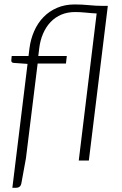

<svg xmlns="http://www.w3.org/2000/svg" viewBox="-20 -740 563 885"><path d="M153.5 -447 99.5 -10 78.5 105Q76.5 115.5 70.2 120.5Q64 125.5 54 125.5H37L107 -445.5L44 -450Q32 -450.5 32 -461L34 -482H111.5L115.5 -515Q121 -559 137.5 -596.5Q154 -634 180.5 -661.2Q207 -688.5 243.2 -704Q279.5 -719.5 324 -719.5Q358.5 -719.5 390.5 -716.2Q422.5 -713 451 -713H477L389.5 0H343L425.5 -678Q402 -679 376 -681.8Q350 -684.5 326 -684.5Q291.5 -684.5 263.2 -672.8Q235 -661 213.8 -639Q192.5 -617 178.8 -585.5Q165 -554 160.5 -515L156.5 -482H288L284 -447Z"/></svg>

Font: Lato TR Light
Style: Italic
Weight: 300
Italic angle: -12°
Designer: Lukasz Dziedzic
Foundry: Lukasz Dziedzic
Version: Version 1.104 2013